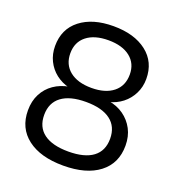

<svg xmlns="http://www.w3.org/2000/svg" viewBox="-131 -820 862 936"><g transform="rotate(20 300.0 -352.5)"><path d="M300 9Q182 9 114.5 -42.5Q47 -94 47 -186Q47 -234 66 -271Q85 -308 119 -331.5Q153 -355 198 -363V-358Q158 -368 128 -391.5Q98 -415 81 -449.5Q64 -484 64 -526Q64 -614 128 -664Q192 -714 300 -714Q408 -714 472.5 -664Q537 -614 537 -526Q537 -485 519.5 -450Q502 -415 472 -391.5Q442 -368 402 -358V-363Q446 -356 480 -332Q514 -308 533.5 -271Q553 -234 553 -186Q553 -94 486 -42.5Q419 9 300 9ZM300 -64Q384 -64 427.5 -96.5Q471 -129 471 -192Q471 -255 427 -288Q383 -321 300 -321Q217 -321 173 -288Q129 -255 129 -192Q129 -129 173 -96.5Q217 -64 300 -64ZM300 -394Q372 -394 413 -427Q454 -460 454 -519Q454 -576 413 -608.5Q372 -641 300 -641Q228 -641 187 -608.5Q146 -576 146 -518Q146 -460 187 -427Q228 -394 300 -394Z"/></g></svg>

Font: Nunito Sans 9pt
Style: Regular
Weight: 400
Version: Version 3.101;gftools[0.9.27]